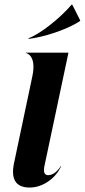

<svg xmlns="http://www.w3.org/2000/svg" viewBox="-20 -812 371 840"><path d="M121.5 -478 41.5 -99C27.5 -32.5 45 8.5 110 8.5C174 8.5 229.5 -40.5 247.5 -86H246C238.5 -72 216.5 -45.5 191 -45.5C172.5 -45.5 169.5 -62.5 174.5 -86L279.5 -581.5H93V-580C96 -580 141 -569.5 121.5 -478ZM293.5 -792C241.5 -730.5 153 -661.5 104 -644.5L106 -642C166 -648.5 272 -681 330 -720L331 -722.5L296 -792Z"/></svg>

Font: Beautique Display
Style: Bold
Weight: 700
Italic angle: -12°
Designer: Nhat-Quang Ngo
Version: Version 1.100;Glyphs 3.2.3 (3260)